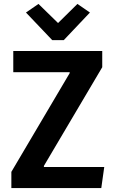

<svg xmlns="http://www.w3.org/2000/svg" viewBox="-20 -962 592 982"><path d="M38.1 0V-83L336.9 -588.9L335.9 -592.8H47.9V-701.2H502.9V-618.2L204.1 -112.8L205.1 -107.9H513.2L498 0ZM176.8 -941.9 276.9 -844.2 376 -941.9 439.9 -897.9 306.2 -756.8H247.1L112.8 -897.9Z"/></svg>

Font: LT Hoop SemBd
Style: Regular
Weight: 600
Designer: Daniel Lyons
Foundry: LyonsType
Version: Version 1.000